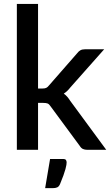

<svg xmlns="http://www.w3.org/2000/svg" viewBox="-20 -760 562 974"><path d="M173 -740V-311H196Q207 -311 214 -314Q221 -317 228.5 -326.5L371.5 -490Q379 -500 388 -505Q397 -510 411 -510H508.5L336.5 -316Q321.5 -296.5 303.5 -285Q313.5 -278 321 -269.2Q328.5 -260.5 335.5 -249.5L519 0H423Q410 0 400.8 -4.2Q391.5 -8.5 384.5 -20L237 -220Q229.5 -231.5 222 -234.8Q214.5 -238 199.5 -238H173V0H65.5V-740ZM299 46.5Q312 46.5 315 52.2Q318 58 318 64Q318 68.5 316.8 76.8Q315.5 85 312 98Q308.5 111 301.8 129.8Q295 148.5 284.5 174Q279 186.5 270.2 190.5Q261.5 194.5 247 194.5H209L234 46.5Z"/></svg>

Font: Lato SemiBold
Style: Regular
Weight: 600
Designer: Lukasz Dziedzic with Adam Twardoch and Botio Nikoltchev
Foundry: tyPoland Lukasz Dziedzic
Version: Version 2.015; 2015-08-06; http://www.latofonts.com/